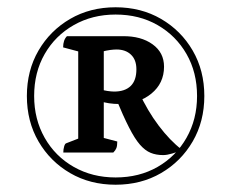

<svg xmlns="http://www.w3.org/2000/svg" viewBox="-20 -750 634 528"><path d="M297.9 -242Q227.9 -242 172.9 -274Q117.9 -306 85.9 -361Q53.9 -416 53.9 -486Q53.9 -556 85.9 -611Q117.9 -666 172.9 -698Q227.9 -730 297.9 -730Q367.9 -730 422.9 -698Q477.9 -666 509.9 -611Q541.9 -556 541.9 -486Q541.9 -416 509.9 -361Q477.9 -306 422.9 -274Q367.9 -242 297.9 -242ZM297.9 -262Q362.9 -262 413.4 -291Q463.9 -320 492.9 -371Q521.9 -422 521.9 -486Q521.9 -551 492.9 -601.5Q463.9 -652 413.4 -681Q362.9 -710 297.9 -710Q233.9 -710 182.9 -681Q131.9 -652 102.9 -601.5Q73.9 -551 73.9 -486Q73.9 -422 102.9 -371Q131.9 -320 182.9 -291Q233.9 -262 297.9 -262ZM154.1 -330.5Q154.1 -339.4 156.4 -347.2Q158.6 -355 162.1 -356L201.5 -371.3L195.1 -361.4V-615.1L202 -606.8L153.6 -619.7Q153.6 -639.9 164.1 -650.5H317.9Q367.9 -651 399.5 -628.2Q431.1 -605.5 431.1 -566.7Q431.1 -521 396.2 -492.5Q361.3 -464 307.6 -464Q293.6 -464 280 -466Q266.5 -468 257 -471.5L265.4 -473.9V-362L255.6 -373.2L302.5 -360.9Q302.5 -349 300 -342.6Q297.5 -336.3 291.5 -330.5ZM265.4 -495.3 258 -504.2Q263.5 -501.6 275.1 -499.9Q286.6 -498.2 293.9 -498.2Q323.5 -498.2 339.3 -513.5Q355.1 -528.7 355.1 -559.3Q355.1 -585.6 340.2 -599.7Q325.4 -613.9 300.3 -613.9Q293.5 -613.9 283.1 -612.6Q272.8 -611.3 258 -607.3L265.4 -614.8ZM428.7 -323.5Q409.5 -323.5 394.3 -329.7Q379.1 -335.9 364.9 -352.1Q350.8 -368.2 334.9 -399.4Q318.9 -430.6 298.5 -480.1L362 -496.7Q385.4 -445.5 416.4 -404.5Q447.4 -363.4 479.6 -338.8Q468.1 -332 453.6 -327.8Q439 -323.5 428.7 -323.5Z"/></svg>

Font: Pitagon Serif
Style: Regular
Weight: 400
Designer: Travis Tran
Foundry: Pitagon
Version: Version 1.000;gftools[0.9.26]